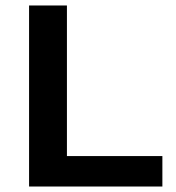

<svg xmlns="http://www.w3.org/2000/svg" viewBox="-20 -680 641 700"><path d="M224 -111H572V0H86V-660H224Z"/></svg>

Font: Work Sans SemiBold
Style: Regular
Weight: 600
Designer: Wei Huang
Foundry: Wei Huang
Version: Version 2.010; ttfautohint (v1.8.3)